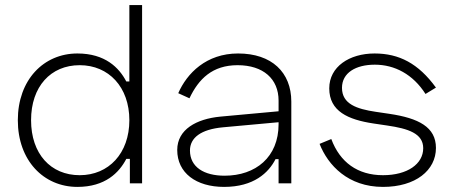

<svg xmlns="http://www.w3.org/2000/svg" viewBox="-20 -720 1772 754"><path d="M538 -700H488V-400H476C448 -454 393 -510 284 -510C151 -510 50 -406 50 -248C50 -90 151 14 284 14C393 14 448 -42 476 -96H490V0H538ZM293 -464C407 -464 488 -378 488 -248C488 -118 407 -32 293 -32C179 -32 102 -116 102 -248C102 -380 179 -464 293 -464Z M680 -354 724 -334C760 -410 814 -464 913 -464C1014 -464 1074 -410 1074 -325V-283L845 -262C752 -253 676 -212 676 -131C676 -41 750 14 860 14C977 14 1035 -42 1062 -95H1074V0H1124V-321C1124 -436 1047 -510 915 -510C790 -510 714 -432 680 -354ZM726 -129C726 -179 769 -212 855 -220L1074 -240V-232C1074 -103 984 -30 862 -30C781 -30 726 -64 726 -129Z M1273 -373C1273 -283 1347 -250 1447 -235L1501 -227C1583 -215 1642 -196 1642 -138C1642 -76 1580 -32 1484 -32C1384 -32 1315 -83 1281 -174L1235 -155C1268 -71 1347 14 1484 14C1612 14 1692 -51 1692 -139C1692 -221 1624 -256 1509 -273L1455 -281C1382 -292 1323 -311 1323 -375C1323 -434 1377 -466 1452 -466C1530 -466 1602 -428 1651 -351L1692 -376C1623 -471 1547 -510 1451 -510C1352 -510 1273 -458 1273 -373Z"/></svg>

Font: Space Text Light
Style: Regular
Weight: 300
Designer: Florian Karsten (Space Text), Colophon Foundry (Space Mono)
Foundry: Florian Karsten
Version: Version 1.003;PS 001.003;hotconv 1.0.88;makeotf.lib2.5.64775